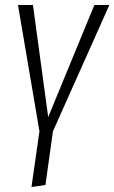

<svg xmlns="http://www.w3.org/2000/svg" viewBox="-20 -543 458 769"><path d="M418 -523 192 -17 162 198 106 206 138 -17 52 -523H112L173 -74L358 -523Z"/></svg>

Font: Fira Sans Extra Condensed Light
Style: Italic
Weight: 300
Width: 3
Italic angle: -8°
Designer: Carrois Corporate & Edenspiekermann AG
Foundry: Carrois Corporate GbR & Edenspiekermann AG
Version: Version 4.203